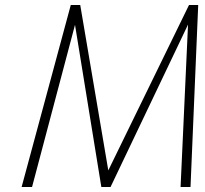

<svg xmlns="http://www.w3.org/2000/svg" viewBox="-20 -753 824 773"><path d="M67 0 265 -733H303L416 -67L741 -733H778L747 0H707L737 -654L425 0H388L282 -653L109 0Z"/></svg>

Font: Exo Thin ExtraLight
Style: Italic
Weight: 250
Italic angle: -9°
Version: Version 2.000